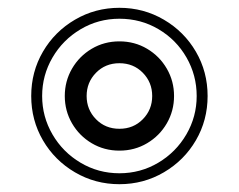

<svg xmlns="http://www.w3.org/2000/svg" viewBox="-20 -520 612 492"><path d="M286 -500Q348 -500 400 -469.5Q452 -439 482 -387.5Q512 -336 512 -274Q512 -212 482 -160.5Q452 -109 400 -78.5Q348 -48 286 -48Q224 -48 172 -78.5Q120 -109 90 -160.5Q60 -212 60 -274Q60 -336 90 -387.5Q120 -439 172 -469.5Q224 -500 286 -500ZM286 -76Q340 -76 385.5 -103Q431 -130 457.5 -175.5Q484 -221 484 -274Q484 -327 458 -372.5Q432 -418 386.5 -445Q341 -472 286 -472Q232 -472 186.5 -445Q141 -418 114.5 -372.5Q88 -327 88 -274Q88 -221 114.5 -175.5Q141 -130 186.5 -103Q232 -76 286 -76ZM286 -414Q325 -414 357 -395Q389 -376 407.5 -344Q426 -312 426 -274Q426 -236 407.5 -204Q389 -172 357 -153Q325 -134 286 -134Q247 -134 215 -153Q183 -172 164.5 -204Q146 -236 146 -274Q146 -312 164.5 -344Q183 -376 215 -395Q247 -414 286 -414ZM286 -190Q322 -190 346 -214.5Q370 -239 370 -274Q370 -309 346 -333.5Q322 -358 286 -358Q250 -358 226 -333.5Q202 -309 202 -274Q202 -239 226 -214.5Q250 -190 286 -190Z"/></svg>

Font: Chonburi
Style: Regular
Weight: 400
Designer: Thanarat Vachiruckul and Stawix Ruecha
Foundry: Cadson Demak & Katatrad
Version: Version 1.000